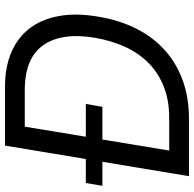

<svg xmlns="http://www.w3.org/2000/svg" viewBox="-24 -743 767 759"><g transform="rotate(-90 359.5 -363.5)"><path d="M15.6 -407.7H110.4L163.4 -727.3H394.9Q474.1 -727.3 532.8 -701.9Q591.6 -676.5 627.7 -628.9Q663.7 -581.3 675.8 -513.1Q687.9 -445 673.3 -359.4Q659.4 -275.2 625.9 -208.6Q592.3 -142 540.8 -95.7Q489.3 -49.4 421.2 -24.7Q353 0 269.9 0H42.6L99.4 -342.3H4.3ZM143.8 -78.1H272.7Q342 -78.1 395.8 -99.3Q449.6 -120.4 488.8 -158.7Q528.1 -197.1 553.1 -251.1Q578.1 -305 589.5 -370.7Q611.9 -501.1 561.1 -574.9Q509.9 -649.1 382.1 -649.1H238.3L198.5 -407.7H328.1L316.8 -342.3H187.5Z"/></g></svg>

Font: Inter P
Style: Italic
Weight: 400
Italic angle: -9.40001°
Designer: Rasmus Andersson
Foundry: rsms
Version: Version 3.018;git-588b23468